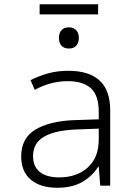

<svg xmlns="http://www.w3.org/2000/svg" viewBox="-20 -876 640 906"><path d="M250 10Q170 10 125 -28.5Q80 -67 80 -138Q80 -223 145.5 -263.5Q211 -304 327 -309L446 -313V-346Q446 -427 408.5 -460Q371 -493 300 -493Q219 -493 144 -452L124 -498Q162 -517 206 -529.5Q250 -542 303 -542Q399 -542 449.5 -496.5Q500 -451 500 -355V0H453L446 -89H443Q415 -44 367.5 -17Q320 10 250 10ZM259 -39Q343 -39 394.5 -86Q446 -133 446 -217V-269L339 -265Q240 -261 188 -231Q136 -201 136 -139Q136 -90 168 -64.5Q200 -39 259 -39ZM305 -647Q283 -647 270.5 -660Q258 -673 258 -697Q258 -720 270 -733.5Q282 -747 305 -747Q327 -747 339.5 -733.5Q352 -720 352 -697Q352 -674 340 -660.5Q328 -647 305 -647ZM167 -808V-856H443V-808Z"/></svg>

Font: Noto Sans Mono Light
Style: Regular
Weight: 300
Designer: Monotype Design Team
Foundry: Monotype Imaging Inc.
Version: Version 2.014; ttfautohint (v1.8.4.7-5d5b)